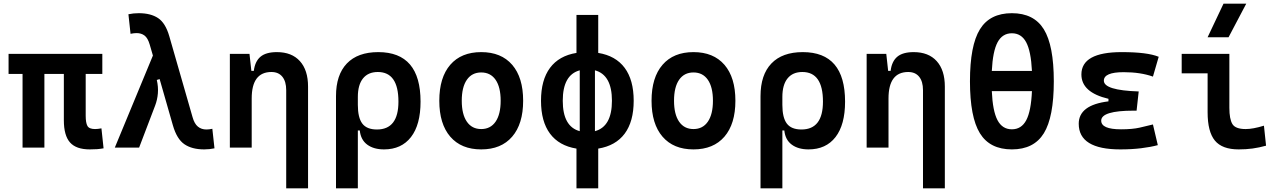

<svg xmlns="http://www.w3.org/2000/svg" viewBox="-20 -815 7071 1060"><path d="M475.6 9.8Q400.4 9.8 366.5 -28.6Q332.5 -66.9 332.5 -151.4V-406.7H225.1V0H104.5V-406.7H27.3V-517.6H544.9V-406.7H453.1V-175.8Q453.1 -137.2 462.6 -119.9Q472.2 -102.5 504.9 -102.5Q512.7 -102.5 521 -103.5Q529.3 -104.5 540 -106.4L551.8 3.9Q532.2 7.3 516.4 8.5Q500.5 9.8 475.6 9.8Z M1107.4 9.8Q1040 9.8 998.3 -18.6Q956.5 -46.9 934.6 -122.6L861.3 -378.4L845.7 -373.5Q854.5 -335.4 851.6 -299.6Q848.6 -263.7 836.4 -231.9L748 0H613.8L824.2 -508.3L806.6 -568.8Q795.9 -605.5 777.8 -618.9Q759.8 -632.3 733.9 -632.3Q719.7 -632.3 700.7 -628.4L689 -736.3Q716.3 -742.2 746.1 -742.2Q812 -742.2 852.8 -715.1Q893.6 -688 914.6 -615.2L1043 -168.5Q1053.2 -131.8 1072.5 -116Q1091.8 -100.1 1119.6 -100.1Q1134.3 -100.1 1152.3 -104L1164.1 3.9Q1137.2 9.8 1107.4 9.8Z M1560.1 224.6V-317.4Q1560.1 -365.2 1538.8 -391.4Q1517.6 -417.5 1478.5 -417.5Q1369.6 -417.5 1369.6 -271.5V0H1249V-517.6H1357.4L1367.7 -423.8H1381.3Q1387.7 -476.1 1418 -501.7Q1448.2 -527.3 1508.8 -527.3Q1590.8 -527.3 1635.7 -477.5Q1680.7 -427.7 1680.7 -336.9V224.6Z M2100.1 9.8Q2043 9.8 2007.3 -16.6Q1971.7 -43 1966.3 -94.7H1955.6V224.6H1835V-284.2Q1835 -401.9 1895 -464.6Q1955.1 -527.3 2068.4 -527.3Q2301.8 -527.3 2301.8 -253.9Q2301.8 -126.5 2249 -58.3Q2196.3 9.8 2100.1 9.8ZM1955.6 -235.8Q1955.6 -165.5 1980.2 -132.8Q2004.9 -100.1 2061 -100.1Q2179.7 -100.1 2179.7 -253.9Q2179.7 -417.5 2065.9 -417.5Q2012.7 -417.5 1984.1 -382.1Q1955.6 -346.7 1955.6 -279.8Z M2636.7 9.8Q2526.4 9.8 2465.8 -60.5Q2405.3 -130.9 2405.3 -258.8Q2405.3 -387.2 2465.8 -457.3Q2526.4 -527.3 2636.7 -527.3Q2747.1 -527.3 2807.6 -457.3Q2868.2 -387.2 2868.2 -258.8Q2868.2 -130.9 2807.6 -60.5Q2747.1 9.8 2636.7 9.8ZM2636.7 -102.5Q2688 -102.5 2716.1 -143.3Q2744.1 -184.1 2744.1 -258.8Q2744.1 -334 2716.1 -374.5Q2688 -415 2636.7 -415Q2585.4 -415 2557.4 -374.5Q2529.3 -334 2529.3 -258.8Q2529.3 -184.1 2557.4 -143.3Q2585.4 -102.5 2636.7 -102.5Z M3162.6 224.6V5.4Q3066.4 -10.3 3016.6 -77.1Q2966.8 -144 2966.8 -258.8Q2966.8 -373.5 3016.6 -440.4Q3066.4 -507.3 3162.6 -522.9V-732.4H3282.7V-522.9Q3378.9 -507.3 3428.7 -440.4Q3478.5 -373.5 3478.5 -258.8Q3478.5 -144 3428.7 -77.1Q3378.9 -10.3 3282.7 5.4V224.6ZM3180.7 -90.8V-426.8Q3086.9 -401.4 3086.9 -258.8Q3086.9 -116.2 3180.7 -90.8ZM3264.6 -426.8V-90.8Q3358.4 -116.2 3358.4 -258.8Q3358.4 -401.4 3264.6 -426.8Z M3808.6 9.8Q3698.2 9.8 3637.7 -60.5Q3577.1 -130.9 3577.1 -258.8Q3577.1 -387.2 3637.7 -457.3Q3698.2 -527.3 3808.6 -527.3Q3918.9 -527.3 3979.5 -457.3Q4040 -387.2 4040 -258.8Q4040 -130.9 3979.5 -60.5Q3918.9 9.8 3808.6 9.8ZM3808.6 -102.5Q3859.9 -102.5 3887.9 -143.3Q3916 -184.1 3916 -258.8Q3916 -334 3887.9 -374.5Q3859.9 -415 3808.6 -415Q3757.3 -415 3729.2 -374.5Q3701.2 -334 3701.2 -258.8Q3701.2 -184.1 3729.2 -143.3Q3757.3 -102.5 3808.6 -102.5Z M4443.8 9.8Q4386.7 9.8 4351.1 -16.6Q4315.4 -43 4310.1 -94.7H4299.3V224.6H4178.7V-284.2Q4178.7 -401.9 4238.8 -464.6Q4298.8 -527.3 4412.1 -527.3Q4645.5 -527.3 4645.5 -253.9Q4645.5 -126.5 4592.8 -58.3Q4540 9.8 4443.8 9.8ZM4299.3 -235.8Q4299.3 -165.5 4324 -132.8Q4348.6 -100.1 4404.8 -100.1Q4523.4 -100.1 4523.4 -253.9Q4523.4 -417.5 4409.7 -417.5Q4356.4 -417.5 4327.9 -382.1Q4299.3 -346.7 4299.3 -279.8Z M5075.7 224.6V-317.4Q5075.7 -365.2 5054.4 -391.4Q5033.2 -417.5 4994.1 -417.5Q4885.3 -417.5 4885.3 -271.5V0H4764.6V-517.6H4873L4883.3 -423.8H4897Q4903.3 -476.1 4933.6 -501.7Q4963.9 -527.3 5024.4 -527.3Q5106.4 -527.3 5151.4 -477.5Q5196.3 -427.7 5196.3 -336.9V224.6Z M5566.4 9.8Q5444.8 9.8 5389.9 -79.3Q5335 -168.5 5335 -366.2Q5335 -564 5389.9 -653.1Q5444.8 -742.2 5566.4 -742.2Q5688 -742.2 5742.9 -653.1Q5797.9 -564 5797.9 -366.2Q5797.9 -168.5 5742.9 -79.3Q5688 9.8 5566.4 9.8ZM5566.4 -101.1Q5619.1 -101.1 5645.8 -151.4Q5672.4 -201.7 5677.2 -312H5455.6Q5460.4 -201.7 5487.1 -151.4Q5513.7 -101.1 5566.4 -101.1ZM5455.6 -423.3H5677.2Q5671.9 -532.2 5645.3 -581.8Q5618.7 -631.3 5566.4 -631.3Q5514.2 -631.3 5487.5 -581.8Q5460.9 -532.2 5455.6 -423.3Z M6165 9.8Q5935.5 9.8 5935.5 -131.8Q5935.5 -235.4 6099.6 -255.4V-269.5Q5950.2 -304.7 5950.2 -403.8Q5950.2 -527.3 6172.9 -527.3Q6314.9 -527.3 6377 -501.5L6345.2 -392.1Q6276.4 -416.5 6183.6 -416.5Q6074.2 -416.5 6074.2 -369.6Q6074.2 -316.4 6266.6 -310.1L6254.9 -204.1H6239.3Q6059.6 -204.1 6059.6 -148.9Q6059.6 -101.1 6168.9 -101.1Q6231.4 -101.1 6272.2 -110.4Q6313 -119.6 6345.2 -127.9L6372.1 -13.7Q6332 -2.9 6279.8 3.4Q6227.5 9.8 6165 9.8Z M6818.4 9.8Q6727.1 9.8 6687 -39.1Q6647 -87.9 6647 -195.3V-410.2H6503.9V-517.6H6767.1V-219.7Q6767.1 -158.2 6783.7 -130.4Q6800.3 -102.5 6857.4 -102.5Q6897.5 -102.5 6958 -121.1L6969.7 -10.7Q6931.2 0 6895.3 4.9Q6859.4 9.8 6818.4 9.8ZM6647 -609.4 6734.9 -794.9H6860.4L6762.7 -609.4Z"/></svg>

Font: Cascadia Mono PL SemiBold
Style: Regular
Weight: 600
Monospace: yes
Designer: Aaron Bell
Foundry: Saja Typeworks
Version: Version 2404.023; ttfautohint (v1.8.4)